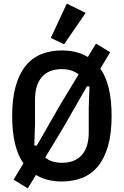

<svg xmlns="http://www.w3.org/2000/svg" viewBox="-20 -988 681 1058"><path d="M321 12Q238 12 178 -24L133 50L55 2L109 -88Q47 -176 47 -349Q47 -445 66.5 -513.5Q86 -582 121.5 -625.5Q157 -669 207.5 -689.5Q258 -710 321 -710Q404 -710 464 -674L509 -748L587 -700L533 -610Q595 -522 595 -349Q595 -253 575.5 -184.5Q556 -116 520.5 -72.5Q485 -29 434.5 -8.5Q384 12 321 12ZM183 -186 315 -416 413 -578Q378 -607 320 -607Q249 -607 211 -564Q173 -521 173 -439V-306L169 -186ZM229 -120Q264 -91 322 -91Q393 -91 431 -134Q469 -177 469 -259V-392L473 -512H459L327 -282ZM333 -744 260 -779 348 -968 452 -917Z"/></svg>

Font: IBM Plex Sans Cond SmBld
Style: Regular
Weight: 600
Width: 3
Designer: Mike Abbink, Paul van der Laan, Pieter van Rosmalen
Foundry: Bold Monday
Version: Version 1.3